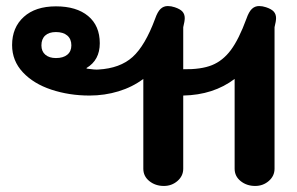

<svg xmlns="http://www.w3.org/2000/svg" viewBox="-20 -605 983 635"><path d="M454 -47V-344Q418 -317 372 -303Q326 -289 276 -289Q209 -289 150 -308.5Q91 -328 55.5 -366Q20 -404 20 -456Q20 -514 58.5 -549Q97 -584 165 -584Q233 -584 271.5 -552Q310 -520 310 -462Q310 -406 266 -380L267 -378Q295 -374 305 -375Q377 -379 418.5 -416.5Q460 -454 493 -543Q501 -566 511 -575.5Q521 -585 535 -585Q546 -585 558 -581Q576 -575 583.5 -566.5Q591 -558 591 -545Q591 -535 586 -515V-376Q645 -375 681 -389.5Q717 -404 743.5 -439.5Q770 -475 795 -543Q803 -566 813 -575.5Q823 -585 837 -585Q848 -585 860 -581Q878 -575 885.5 -566.5Q893 -558 893 -545Q893 -535 888 -515V-47Q888 -23 869 -6.5Q850 10 824 10Q796 10 776 -6Q756 -22 756 -47V-344Q686 -291 586 -289V-47Q586 -23 567 -6.5Q548 10 522 10Q494 10 474 -6Q454 -22 454 -47ZM216 -455Q216 -476 202.5 -487.5Q189 -499 165 -499Q142 -499 129.5 -487.5Q117 -476 117 -455Q117 -435 130 -424Q143 -413 165 -413Q189 -413 202.5 -424Q216 -435 216 -455Z"/></svg>

Font: Kodchasan
Style: Bold
Weight: 700
Designer: Katatrad Aksorn Co.,Ltd.
Foundry: Cadson Demak Co.,Ltd.
Version: Version 1.000; ttfautohint (v1.6)